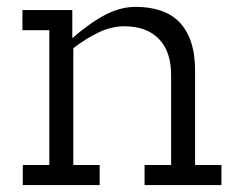

<svg xmlns="http://www.w3.org/2000/svg" viewBox="-20 -535 700 555"><path d="M397.9 0V-58.1H474.6V-318.4Q474.6 -386.2 439.2 -422.6Q403.8 -459 339.4 -459Q302.2 -459 264.9 -441.2Q227.5 -423.3 191.9 -395.5V-58.1H268.1V0H45.9V-58.1H122.6V-447.8H44.9V-505.9H189V-424.8Q215.8 -447.8 239.5 -464.6Q263.2 -481.4 285.2 -492.7Q307.1 -503.9 328.4 -509.5Q349.6 -515.1 372.6 -515.1Q412.1 -515.1 443.8 -504.6Q475.6 -494.1 497.8 -471.7Q520 -449.2 532 -414.1Q543.9 -378.9 543.9 -330.1V-58.1H620.1V0Z"/></svg>

Font: Twentytwelve Slab Light
Style: TwentytwelveSlab
Weight: 300
Designer: Domenico Catapano
Version: Version 1.00 2012